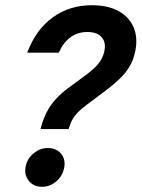

<svg xmlns="http://www.w3.org/2000/svg" viewBox="-20 -705 542 735"><path d="M135 -210.8Q144.2 -246.7 158.3 -274.6Q172.5 -302.5 194.2 -326.2Q215.8 -350 247.5 -372.5L299.2 -410.8Q336.7 -437.5 354.6 -458.8Q372.5 -480 378.3 -504.2Q387.5 -540 370.4 -561.2Q353.3 -582.5 314.2 -582.5Q277.5 -582.5 249.6 -562.1Q221.7 -541.7 205 -503.3H84.2Q116.7 -590.8 181.2 -637.9Q245.8 -685 331.7 -685Q394.2 -685 435.4 -661.7Q476.7 -638.3 492.9 -596.7Q509.2 -555 495.8 -500Q485.8 -459.2 459.6 -426.7Q433.3 -394.2 379.2 -354.2L312.5 -304.2Q291.7 -289.2 278.8 -275.8Q265.8 -262.5 257.5 -247.9Q249.2 -233.3 242.5 -210.8ZM140.8 10Q107.5 10 89.2 -14.2Q70.8 -38.3 79.2 -71.7Q85.8 -100 110 -119.2Q134.2 -138.3 162.5 -138.3Q197.5 -138.3 215.4 -114.6Q233.3 -90.8 224.2 -56.7Q216.7 -27.5 193.3 -8.8Q170 10 140.8 10Z"/></svg>

Font: Funnel Sans SemiBold
Style: Italic
Weight: 600
Italic angle: -14.036°
Designer: NORD ID, Kristian Moeller
Foundry: Dicotype
Version: Version 1.000